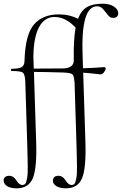

<svg xmlns="http://www.w3.org/2000/svg" viewBox="-50 -746 661 1041"><path d="M508 -726Q544 -726 567.5 -710.5Q591 -695 591 -675Q591 -649 562 -649Q547 -649 535 -664.5Q523 -680 509.5 -696Q496 -712 476 -712Q387 -712 398 -439L400 -376Q449 -377 514 -382Q523 -382 523 -374Q522 -364 512.5 -352.5Q503 -341 492 -343Q422 -351 401 -352L413 21Q418 165 395 220Q372 275 308 275Q274 275 255.5 263Q237 251 237 235Q237 207 268 207Q290 207 305.5 232Q321 257 338 257Q349 257 354.5 249.5Q360 242 364 219.5Q368 197 367.5 155.5Q367 114 365 47L354 -306V-308L353 -306Q351 -338 341 -344.5Q331 -351 291 -353Q183 -356 134 -356L146 21Q151 165 128 220Q105 275 41 275Q7 275 -11 263.5Q-29 252 -30 235Q-32 223 -23.5 215Q-15 207 1 207Q23 207 38.5 232Q54 257 71 257Q82 257 87.5 249.5Q93 242 97 219.5Q101 197 100.5 155.5Q100 114 98 47L87 -306Q85 -344 73.5 -352.5Q62 -361 14 -361Q11 -361 10 -364Q9 -367 9.5 -370Q10 -373 12 -373Q53 -373 68 -382.5Q83 -392 83 -418Q87 -558 134 -613Q181 -668 269 -668Q327 -668 373 -644Q390 -689 421.5 -707.5Q453 -726 508 -726ZM131 -439 133 -374Q258 -374 295 -375Q350 -378 350 -418Q348 -533 360 -596Q306 -654 246 -654Q191 -654 161.5 -598.5Q132 -543 131 -439Z"/></svg>

Font: Cormorant Upright Light
Style: Regular
Weight: 300
Designer: Christian Thalmann (Catharsis Fonts)
Foundry: Catharsis Fonts
Version: Version 3.302;PS 003.302;hotconv 1.0.88;makeotf.lib2.5.64775